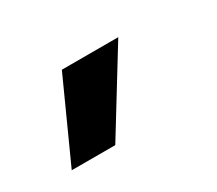

<svg xmlns="http://www.w3.org/2000/svg" viewBox="-49 -846 380 336"><g transform="rotate(-30 141.5 -678.5)"><path d="M108 -598H20L93 -759H207Z"/></g></svg>

Font: Bricolage Grotesque 12pt Medium
Style: Regular
Weight: 500
Designer: Mathieu Triay
Foundry: Atelier Triay
Version: Version 1.001; ttfautohint (v1.8.4.7-5d5b);gftools[0.9.33.de